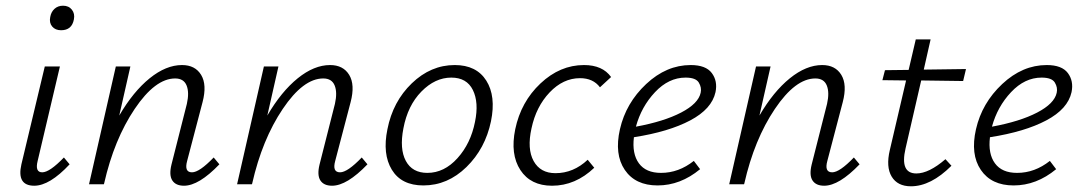

<svg xmlns="http://www.w3.org/2000/svg" viewBox="-20 -646 3789 673"><path d="M194 -540Q174 -540 163 -553Q152 -566 156 -586Q159 -604 171 -615Q183 -626 201 -626Q221 -626 232 -612Q243 -598 239 -578Q232 -540 194 -540ZM100 5Q38 5 55 -70L137 -413H190L112 -82Q102 -42 128 -42Q154 -42 204 -94L224 -70Q154 5 100 5Z M729 -94 749 -70Q677 5 625 5Q596 5 584 -13.5Q572 -32 581 -69L635 -282Q644 -322 634 -346.5Q624 -371 594 -371Q524 -371 452 -264Q380 -157 345 -3L344 0H292L386 -413H437L398 -241Q447 -325 504.5 -371.5Q562 -418 618 -418Q664 -418 685 -383.5Q706 -349 690 -288L636 -82Q625 -42 653 -42Q679 -42 729 -94Z M1248 -94 1268 -70Q1196 5 1144 5Q1115 5 1103 -13.5Q1091 -32 1100 -69L1154 -282Q1163 -322 1153 -346.5Q1143 -371 1113 -371Q1043 -371 971 -264Q899 -157 864 -3L863 0H811L905 -413H956L917 -241Q966 -325 1023.5 -371.5Q1081 -418 1137 -418Q1183 -418 1204 -383.5Q1225 -349 1209 -288L1155 -82Q1144 -42 1172 -42Q1198 -42 1248 -94Z M1464 4Q1387 4 1353.5 -51Q1320 -106 1338 -193Q1357 -290 1423.5 -354Q1490 -418 1574 -418Q1650 -418 1684.5 -363.5Q1719 -309 1701 -221Q1681 -125 1615 -60.5Q1549 4 1464 4ZM1478 -40Q1537 -40 1583.5 -91.5Q1630 -143 1645 -219Q1659 -287 1637.5 -330.5Q1616 -374 1562 -374Q1505 -374 1457 -325Q1409 -276 1394 -196Q1380 -124 1402.5 -82Q1425 -40 1478 -40Z M2083 -340Q2059 -372 2013 -372Q1954 -372 1906.5 -322Q1859 -272 1843 -196Q1827 -124 1850.5 -81.5Q1874 -39 1927 -39Q1990 -39 2040 -86L2063 -58Q1997 5 1915 5Q1840 5 1804 -50Q1768 -105 1786 -193Q1806 -289 1874.5 -353.5Q1943 -418 2027 -418Q2092 -418 2122 -376Z M2401 -418Q2454 -418 2475 -390Q2496 -362 2488 -323Q2475 -264 2399.5 -224Q2324 -184 2202 -165Q2195 -107 2219.5 -73.5Q2244 -40 2297 -40Q2359 -40 2412 -82L2434 -53Q2365 4 2285 4Q2207 4 2170 -50.5Q2133 -105 2153 -193Q2174 -285 2245 -351.5Q2316 -418 2401 -418ZM2436 -321Q2440 -339 2429.5 -356.5Q2419 -374 2383 -374Q2324 -374 2276 -323Q2228 -272 2209 -202Q2307 -220 2367.5 -251.5Q2428 -283 2436 -321Z M2973 -94 2993 -70Q2921 5 2869 5Q2840 5 2828 -13.5Q2816 -32 2825 -69L2879 -282Q2888 -322 2878 -346.5Q2868 -371 2838 -371Q2768 -371 2696 -264Q2624 -157 2589 -3L2588 0H2536L2630 -413H2681L2642 -241Q2691 -325 2748.5 -371.5Q2806 -418 2862 -418Q2908 -418 2929 -383.5Q2950 -349 2934 -288L2880 -82Q2869 -42 2897 -42Q2923 -42 2973 -94Z M3209 -364 3154 -125Q3134 -38 3192 -38Q3236 -38 3294 -88L3315 -65Q3243 7 3173 7Q3126 7 3105.5 -27Q3085 -61 3099 -120L3156 -364L3073 -365L3082 -400L3165 -401L3190 -508H3242L3218 -402L3366 -404L3356 -362Z M3649 -418Q3702 -418 3723 -390Q3744 -362 3736 -323Q3723 -264 3647.5 -224Q3572 -184 3450 -165Q3443 -107 3467.5 -73.5Q3492 -40 3545 -40Q3607 -40 3660 -82L3682 -53Q3613 4 3533 4Q3455 4 3418 -50.5Q3381 -105 3401 -193Q3422 -285 3493 -351.5Q3564 -418 3649 -418ZM3684 -321Q3688 -339 3677.5 -356.5Q3667 -374 3631 -374Q3572 -374 3524 -323Q3476 -272 3457 -202Q3555 -220 3615.5 -251.5Q3676 -283 3684 -321Z"/></svg>

Font: EauTest Semilight
Style: Italic
Weight: 300
Italic angle: -12°
Designer: Christian Thalmann (Catharsis Fonts)
Version: Version 0.001;PS 000.001;hotconv 1.0.88;makeotf.lib2.5.64775